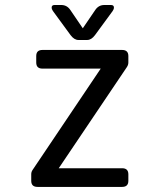

<svg xmlns="http://www.w3.org/2000/svg" viewBox="-20 -733 626 753"><path d="M220.2 -713.4Q242.7 -713.4 255.9 -693.8L304.7 -622.1L353.5 -693.8Q366.7 -713.4 389.2 -713.4H415Q426.8 -713.4 426.8 -703.6Q426.8 -696.8 421.9 -689.9L352.5 -595.2Q338.4 -576.2 321.8 -576.2H287.6Q271 -576.2 256.8 -595.2L187.5 -689.9Q182.6 -696.8 182.6 -703.6Q182.6 -713.4 194.3 -713.4ZM127 0Q102.5 0 102.5 -23.9V-49.3Q102.5 -58.6 107.4 -65.9L375 -463.9H146.5Q122.1 -463.9 122.1 -487.8V-513.2Q122.1 -537.1 146.5 -537.1H459Q483.4 -537.1 483.4 -513.2V-487.8Q483.4 -478.5 477.5 -469.7L210.4 -73.2H459Q483.4 -73.2 483.4 -49.3V-23.9Q483.4 0 459 0Z"/></svg>

Font: Simply Mono
Style: Book
Weight: 400
Designer: Wojciech Kalinowski "wmk69" (wmk69@o2.pl)
Foundry: Wojciech Kalinowski "wmk69" (wmk69@o2.pl)
Version: Version 1.0.0